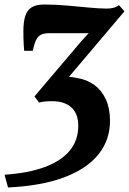

<svg xmlns="http://www.w3.org/2000/svg" viewBox="-55 -587 571 850"><path d="M-19.5 243 -35 186.5Q70.5 179.5 143.2 152.5Q216 125.5 253.8 79.8Q291.5 34 291.5 -29.5Q291.5 -84 261 -111.5Q230.5 -139 176 -139Q157 -139 143 -137.5Q129 -136 118 -133L97.5 -160L305 -404.5L337.5 -440Q311 -440 283 -440Q255 -440 225.2 -440Q195.5 -440 162 -440Q140 -440 126.5 -433.2Q113 -426.5 104.8 -409.8Q96.5 -393 90 -362H52Q50.5 -378.5 49.8 -392.5Q49 -406.5 48.8 -420Q48.5 -433.5 48.5 -448.5Q48.5 -491 57.2 -517.2Q66 -543.5 86.2 -555.2Q106.5 -567 140.5 -567Q190 -567 241.5 -562.5Q293 -558 339 -553.5Q385 -549 417 -549Q435 -549 448.5 -552.8Q462 -556.5 471.5 -564.5L496 -537L250.5 -247Q257.5 -246.5 266.8 -245.2Q276 -244 287 -241.5Q330.5 -234.5 363 -210.5Q395.5 -186.5 413.8 -146.8Q432 -107 432 -52.5Q432 33.5 380.2 97.2Q328.5 161 228 198.5Q127.5 236 -19.5 243Z"/></svg>

Font: Merriweather 24pt ExtraBold
Style: Italic
Weight: 800
Italic angle: -7.8°
Version: Version 2.101